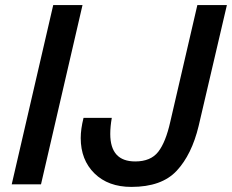

<svg xmlns="http://www.w3.org/2000/svg" viewBox="-20 -724 911 754"><path d="M189 -704H304L141 0H26ZM297 -182Q297 -217 308 -261H419Q413 -227 413 -198Q413 -90 511 -90Q572 -90 601.5 -128Q631 -166 649 -247L755 -704H871L760 -229Q733 -117 674 -53.5Q615 10 496 10Q405 10 351 -43Q297 -96 297 -182Z"/></svg>

Font: CBA Beacon Sans Bold
Style: Italic
Weight: 700
Italic angle: -13°
Designer: Wei Huang
Foundry: Wei Huang
Version: Version 1.002